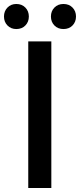

<svg xmlns="http://www.w3.org/2000/svg" viewBox="-45 -945 402 965"><path d="M97 0V-737H213V0ZM37 -799Q10 -799 -7.5 -817Q-25 -835 -25 -862Q-25 -889 -7.5 -907Q10 -925 37 -925Q65 -925 82.5 -907Q100 -889 100 -862Q100 -835 82.5 -817Q65 -799 37 -799ZM274 -799Q246 -799 228.5 -817Q211 -835 211 -862Q211 -889 228.5 -907Q246 -925 274 -925Q302 -925 319.5 -907Q337 -889 337 -862Q337 -835 319.5 -817Q302 -799 274 -799Z"/></svg>

Font: Noto Sans TC Thin Medium
Style: Regular
Weight: 500
Version: Version 2.004-H2;hotconv 1.0.118;makeotfexe 2.5.65603